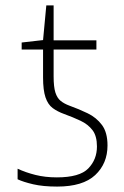

<svg xmlns="http://www.w3.org/2000/svg" viewBox="-20 -679 458 709"><path d="M191 10Q139 10 102.5 1.5Q66 -7 45 -17V-56Q75 -42 111 -33Q147 -24 190 -24Q274 -24 306 -57Q338 -90 338 -138Q338 -177 321.5 -198.5Q305 -220 277.5 -233Q250 -246 217 -258Q192 -267 174.5 -280Q157 -293 148 -319.5Q139 -346 139 -393V-496H60V-522L139 -531L151 -659H178V-530H336V-496H178V-397Q178 -358 184.5 -337.5Q191 -317 204 -306.5Q217 -296 236 -289Q272 -276 304 -260.5Q336 -245 356.5 -217.5Q377 -190 377 -142Q377 -75 331.5 -32.5Q286 10 191 10Z"/></svg>

Font: Noto Sans Disp ExtLt
Style: Regular
Weight: 200
Designer: Monotype Design Team
Foundry: Monotype Imaging Inc.
Version: Version 2.000;GOOG;noto-source:20170915:90ef993387c0